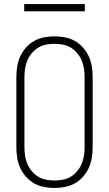

<svg xmlns="http://www.w3.org/2000/svg" viewBox="-20 -923 540 951"><path d="M250 8Q224 8 198 3Q172 -2 149 -15Q126 -28 108.5 -48Q91 -68 80 -92Q69 -116 65 -142.5Q61 -169 61 -195V-540Q61 -566 65 -592.5Q69 -619 80 -643Q91 -667 108.5 -687Q126 -707 149 -720Q172 -733 198 -738Q224 -743 250 -743Q276 -743 302 -738Q328 -733 351 -720Q374 -707 391.5 -687Q409 -667 420 -643Q431 -619 435 -592.5Q439 -566 439 -540V-195Q439 -169 435 -142.5Q431 -116 420 -92Q409 -68 391.5 -48Q374 -28 351 -15Q328 -2 302 3Q276 8 250 8ZM250 -29Q271 -29 292 -33Q313 -37 331 -48Q349 -59 363 -76Q377 -93 385 -112.5Q393 -132 396 -153Q399 -174 399 -195V-540Q399 -561 396 -582Q393 -603 385 -622.5Q377 -642 363 -659Q349 -676 331 -687Q313 -698 292 -702Q271 -706 250 -706Q229 -706 208 -702Q187 -698 169 -687Q151 -676 137 -659Q123 -642 115 -622.5Q107 -603 104 -582Q101 -561 101 -540V-195Q101 -174 104 -153Q107 -132 115 -112.5Q123 -93 137 -76Q151 -59 169 -48Q187 -37 208 -33Q229 -29 250 -29ZM400 -867H100V-903H400Z"/></svg>

Font: Iosevka Term Curly Extralight
Style: Regular
Weight: 200
Designer: Belleve Invis
Foundry: Belleve Invis
Version: Version 32.3.0